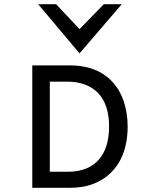

<svg xmlns="http://www.w3.org/2000/svg" viewBox="-20 -890 758 910"><path d="M357 -637 557 -870H472L357 -752L246 -870H161ZM426 -20C527 -61 585 -154 585 -290C585 -335 578 -375 566 -411C533 -508 452 -580 313 -580H133V0H313C354 0 391 -6 426 -20ZM216 -76V-503H302C332 -503 359 -498 383 -489C460 -460 497 -391 497 -290C497 -163 437 -76 302 -76Z"/></svg>

Font: Charger Monospace
Style: Regular
Weight: 400
Designer: Jasper
Foundry: Cannot Into Space Fonts
Version: Version 0.980